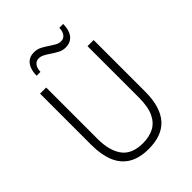

<svg xmlns="http://www.w3.org/2000/svg" viewBox="-255 -1036 1178 1178"><g transform="rotate(-45 334.0 -447.0)"><path d="M334 12Q253 12 201.8 -19.2Q150.5 -50.5 126 -110Q101.5 -169.5 101.5 -253.5V-700H154.5V-255Q154.5 -152 196.5 -95Q238.5 -38 334 -38Q385.5 -38 426.2 -57.8Q467 -77.5 490.2 -124.8Q513.5 -172 513.5 -255V-700H566.5V-253.5Q566.5 -184.5 551 -134Q535.5 -83.5 505.8 -51.2Q476 -19 432.8 -3.5Q389.5 12 334 12ZM413.5 -788.5Q387 -788.5 364.2 -800.8Q341.5 -813 321 -827Q303 -839.5 284.8 -849.2Q266.5 -859 248 -859Q226.5 -859 212.8 -842Q199 -825 197.5 -792.5H164.5Q164.5 -826.5 174.5 -852Q184.5 -877.5 204.2 -891.8Q224 -906 255 -906Q282 -906 304.8 -894Q327.5 -882 347.5 -868Q366 -855.5 383.8 -845.5Q401.5 -835.5 420.5 -835.5Q442.5 -835.5 456 -852.5Q469.5 -869.5 471 -902H504Q504 -868 494.2 -842.8Q484.5 -817.5 464.2 -803Q444 -788.5 413.5 -788.5Z"/></g></svg>

Font: Overpass ExtraLight
Style: Regular
Weight: 250
Designer: Delve Withrington, Dave Bailey, Thomas Jockin
Foundry: Delve Fonts LLC
Version: Version 4.000